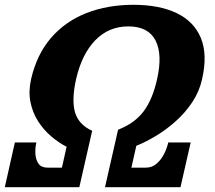

<svg xmlns="http://www.w3.org/2000/svg" viewBox="-40 -780 897 800"><path d="M661 -186.5H754.5L712 0H397.5L452 -239.5Q520.5 -266 558 -315.5Q595.5 -365 614.5 -450Q638 -553.5 607.8 -611.8Q577.5 -670 495 -670Q412.5 -670 356.5 -611.8Q300.5 -553.5 277 -450Q258 -365 272.2 -313.2Q286.5 -261.5 344 -235L290.5 0H-20L22 -186.5H111.5Q106 -163 107.5 -138.8Q109 -114.5 120.5 -98Q132 -81.5 158 -81.5H218L237.5 -168.5Q205 -185 173.8 -211.5Q142.5 -238 119.2 -274Q96 -310 87 -354.2Q78 -398.5 89.5 -450Q113 -553 172.5 -622Q232 -691 320 -725.5Q408 -760 515.5 -760Q623.5 -760 695.8 -725.5Q768 -691 796.8 -622Q825.5 -553 802 -450Q790.5 -398.5 761.5 -354.8Q732.5 -311 693.2 -275.8Q654 -240.5 611 -214.5Q568 -188.5 528 -172.5L507.5 -81.5H567.5Q593.5 -81.5 612.5 -98Q631.5 -114.5 643.8 -138.8Q656 -163 661 -186.5Z"/></svg>

Font: Besley* Narrow Heavy
Style: Italic
Weight: 800
Width: 4
Italic angle: -13°
Designer: Owen Earl
Foundry: indestructible type*
Version: Version 3.000; ttfautohint (v1.8.3)